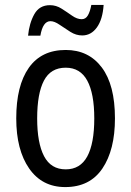

<svg xmlns="http://www.w3.org/2000/svg" viewBox="-20 -750 533 780"><path d="M447 -269Q447 -141 396 -65.5Q345 10 245 10Q151 10 98.5 -65.5Q46 -141 46 -269Q46 -402 97 -474.5Q148 -547 247 -547Q340 -547 393.5 -476Q447 -405 447 -269ZM131 -269Q131 -169 159 -115.5Q187 -62 247 -62Q306 -62 334.5 -114.5Q363 -167 363 -269Q363 -370 334.5 -422.5Q306 -475 247 -475Q186 -475 158.5 -422.5Q131 -370 131 -269ZM401 -730Q397 -671 373.5 -638.5Q350 -606 314 -606Q289 -606 266 -620.5Q243 -635 222 -649.5Q201 -664 185 -664Q154 -664 144 -605H94Q99 -656 119.5 -692.5Q140 -729 183 -729Q208 -729 230 -715Q252 -701 272.5 -686.5Q293 -672 312 -672Q328 -672 337 -687.5Q346 -703 351 -730Z"/></svg>

Font: Noto Sans Thai Cond
Style: Regular
Weight: 400
Width: 3
Designer: Monotype Design Team
Foundry: Monotype Imaging Inc.
Version: Version 2.002; ttfautohint (v1.8.4.7-5d5b)